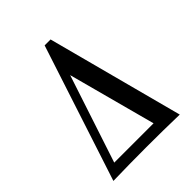

<svg xmlns="http://www.w3.org/2000/svg" viewBox="-172 -681 777 777"><g transform="rotate(-45 217.0 -292.5)"><path d="M23.4 0 214.5 -584.7H248.4L403.2 0Q309.7 -2.4 214.5 -2.4Q118.5 -2.4 23.4 0ZM78.2 -50H303.2L202.4 -426.6Z"/></g></svg>

Font: Playfair 9pt
Style: Regular
Weight: 400
Designer: Claus Eggers Sørensen
Foundry: Claus Eggers Sørensen
Version: Version 2.203